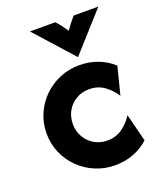

<svg xmlns="http://www.w3.org/2000/svg" viewBox="-124 -710 664 802"><g transform="rotate(-20 208.5 -309.5)"><path d="M250 13.9Q203.5 13.9 162.5 -3.5Q121.5 -20.8 90.6 -51.4Q59.7 -81.9 42.4 -122.2Q25 -162.5 25 -208.3Q25 -254.2 42.4 -294.4Q59.7 -334.7 90.6 -365.3Q121.5 -395.8 162.5 -413.2Q203.5 -430.6 250 -430.6Q293.1 -430.6 331.6 -416.3Q370.1 -402.1 400 -374.3L368.8 -251.4Q351.4 -279.9 322.6 -301Q293.8 -322.2 254.9 -322.2Q222.2 -322.2 196.5 -306.9Q170.8 -291.7 156.2 -266Q141.7 -240.3 141.7 -208.3Q141.7 -177.1 156.2 -151Q170.8 -125 196.5 -109.7Q222.2 -94.4 254.9 -94.4Q293.8 -94.4 322.6 -115.6Q351.4 -136.8 368.8 -165.3L400 -42.4Q370.1 -14.6 331.6 -0.3Q293.1 13.9 250 13.9ZM256.9 -464.6 105.6 -633.3H218.1Q229.9 -620.8 239.2 -608.3Q248.6 -595.8 259 -580.6Q269.4 -595.8 279.2 -608.3Q288.9 -620.8 300 -633.3H409.7L258.3 -464.6Z"/></g></svg>

Font: Afacad Flux
Style: Regular
Weight: 400
Designer: Kristian Moeller
Foundry: Dicotype
Version: Version 1.100